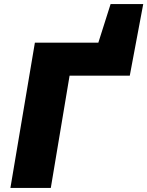

<svg xmlns="http://www.w3.org/2000/svg" viewBox="-20 -921 722 941"><path d="M151 -712H462L522 -901H682L616 -550H321L229 0H31Z"/></svg>

Font: Nebula Sans Black
Style: Regular
Weight: 900
Italic angle: -9°
Designer: Paul D. Hunt for Adobe (as Source Sans)
Foundry: Nebula Entertainment & Broadcasting LLC
Version: Version 1.010